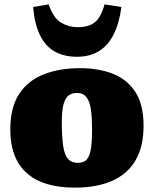

<svg xmlns="http://www.w3.org/2000/svg" viewBox="-20 -842 702 876"><path d="M322 14Q226 14 160.5 -15Q95 -44 61 -103Q27 -162 27 -251Q27 -352 67.5 -413.5Q108 -475 180 -503Q252 -531 345 -531Q430 -531 495 -505.5Q560 -480 597.5 -422.5Q635 -365 635 -268Q635 -174 599 -111.5Q563 -49 493 -17.5Q423 14 322 14ZM335 -99Q363 -99 376.5 -115Q390 -131 395 -164.5Q400 -198 400 -251Q400 -304 395.5 -337Q391 -370 381.5 -387.5Q372 -405 359.5 -411.5Q347 -418 330 -418Q310 -418 294.5 -407.5Q279 -397 270.5 -368.5Q262 -340 262 -285Q262 -219 268 -177.5Q274 -136 290 -117.5Q306 -99 335 -99ZM331 -583Q273 -583 230.5 -606.5Q188 -630 163 -680.5Q138 -731 131 -810L202 -822Q224 -759 259 -738.5Q294 -718 334 -718Q386 -718 413.5 -741Q441 -764 457 -822L534 -810Q524 -736 498.5 -685Q473 -634 431 -608.5Q389 -583 331 -583Z"/></svg>

Font: Literata Black
Style: Regular
Weight: 900
Designer: Latin by Veronika Burian and Jose Scaglione. Greek by Irene Vlachou. Cyrillic by Vera Evstafieva.
Foundry: TypeTogether
Version: Version 3.103;gftools[0.9.29]